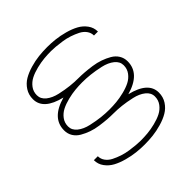

<svg xmlns="http://www.w3.org/2000/svg" viewBox="-193 -891 1007 1007"><g transform="rotate(-45 310.0 -388.0)"><path d="M436.5 -273.9Q556.2 -245.1 556.2 -167Q556.2 -134.3 539.6 -108.6Q522.9 -83 497.3 -67.9Q471.7 -52.7 437.7 -43Q403.8 -33.2 372.8 -29.8Q341.8 -26.4 310.1 -26.4Q280.8 -26.4 250 -29.8Q219.2 -33.2 185.1 -42.5Q150.9 -51.8 124.8 -65.9Q98.6 -80.1 81.3 -103.8Q64 -127.4 64 -157.2H93.3Q93.3 -136.7 105.5 -119.9Q117.7 -103 138.4 -92.5Q159.2 -82 182.6 -74.2Q206.1 -66.4 231.7 -62.7Q257.3 -59.1 276.1 -57.4Q294.9 -55.7 310.1 -55.7Q336.4 -55.7 362.5 -58.1Q388.7 -60.5 419.4 -68.1Q450.2 -75.7 473.1 -87.4Q496.1 -99.1 511.5 -119.6Q526.9 -140.1 526.9 -167Q526.9 -194.8 502.4 -214.4Q478 -233.9 439.7 -242.4Q401.4 -251 370.1 -254.4Q338.9 -257.8 310.1 -257.8Q287.6 -257.8 264.6 -259.5Q241.7 -261.2 212.2 -265.4Q182.6 -269.5 157.7 -278.3Q132.8 -287.1 110.8 -299.8Q88.9 -312.5 76.4 -332.5Q64 -352.5 64 -377.9Q64 -468.8 183.6 -502.4Q64 -531.2 64 -609.4Q64 -642.1 80.6 -667.7Q97.2 -693.4 122.8 -708.5Q148.4 -723.6 182.4 -733.4Q216.3 -743.2 247.3 -746.6Q278.3 -750 310.1 -750Q339.4 -750 370.1 -746.6Q400.9 -743.2 435.1 -733.9Q469.2 -724.6 495.4 -710.4Q521.5 -696.3 538.8 -672.6Q556.2 -648.9 556.2 -619.1H526.9Q526.9 -639.6 514.6 -656.5Q502.4 -673.3 481.7 -683.8Q460.9 -694.3 437.5 -702.1Q414.1 -710 388.4 -713.6Q362.8 -717.3 344 -719Q325.2 -720.7 310.1 -720.7Q283.7 -720.7 257.6 -718.3Q231.4 -715.8 200.7 -708.3Q169.9 -700.7 147 -689Q124 -677.2 108.6 -656.7Q93.3 -636.2 93.3 -609.4Q93.3 -581.5 117.7 -562Q142.1 -542.5 180.4 -533.9Q218.8 -525.4 250 -522Q281.2 -518.6 310.1 -518.6Q332.5 -518.6 355.5 -516.8Q378.4 -515.1 408 -511Q437.5 -506.8 462.4 -498Q487.3 -489.3 509.3 -476.6Q531.2 -463.9 543.7 -443.8Q556.2 -423.8 556.2 -398.4Q556.2 -307.6 436.5 -273.9ZM310.1 -489.3Q283.7 -489.3 257.6 -486.8Q231.4 -484.4 200.7 -476.8Q169.9 -469.2 147 -457.5Q124 -445.8 108.6 -425.3Q93.3 -404.8 93.3 -377.9Q93.3 -350.1 117.7 -330.6Q142.1 -311 180.4 -302.5Q218.8 -293.9 250 -290.5Q281.2 -287.1 310.1 -287.1Q336.4 -287.1 362.5 -289.6Q388.7 -292 419.4 -299.6Q450.2 -307.1 473.1 -318.8Q496.1 -330.6 511.5 -351.1Q526.9 -371.6 526.9 -398.4Q526.9 -426.3 502.4 -445.8Q478 -465.3 439.7 -473.9Q401.4 -482.4 370.1 -485.8Q338.9 -489.3 310.1 -489.3Z"/></g></svg>

Font: Cherry
Style: Light
Weight: 300
Designer: Amin Abedi
Version: Version 1.00 ; ttfautohint (v1.6)